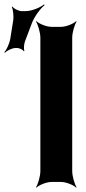

<svg xmlns="http://www.w3.org/2000/svg" viewBox="-93 -834 392 880"><path d="M238 -50V-661C238 -685 249 -722 258 -735L256 -737C244 -725 210 -711 187 -711H143C120 -711 86 -725 74 -737L72 -735C81 -722 92 -685 92 -661V-50C92 -26 81 11 72 24L74 26C86 14 120 0 143 0H187C210 0 244 14 256 26L258 24C249 11 238 -26 238 -50ZM-32 -743 -46 -655C-50 -634 -63 -605 -73 -595L-71 -592C-61 -602 -38 -614 -21 -614H-14C-5 -614 13 -606 16 -599L19 -601C15 -608 17 -632 21 -643L52 -725C64 -758 93 -796 111 -810L109 -814C91 -799 52 -783 24 -783H6C-7 -783 -30 -794 -36 -804L-39 -802C-33 -792 -30 -760 -32 -743Z"/></svg>

Font: Asimov
Style: EdgeExtreme
Weight: 500
Designer: Google
Version: Version 2.000980: 2014